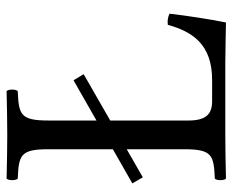

<svg xmlns="http://www.w3.org/2000/svg" viewBox="-80 -606 689 568"><g transform="rotate(-90 264.0 -322.5)"><path d="M310 -449 191 -381.1V-523C191 -606 208 -611 278 -614C284 -620 284 -641 278 -647C233 -646 186.1 -645 148 -645C111.9 -645 65 -646 19 -647C13 -641 13 -620 19 -614C89 -611 106 -606 106 -523V-332.6L5 -275L23 -244L106 -291.6V-122C106 -39 89 -34 19 -31C13 -25 13 -4 19 2C58 1 115.3 0 149 0H361.7C389 0 481 2 481 2C491 -48 501 -113 507 -165C497.2 -169.7 486.4 -171.8 474 -170C454 -98 417 -39 311 -39H248C209 -39 191 -58 191 -109V-340.4L328 -419Z"/></g></svg>

Font: Libertinus Serif
Style: Regular
Weight: 400
Designer: Philipp H. Poll
Foundry: Khaled Hosny
Version: Version 6.2